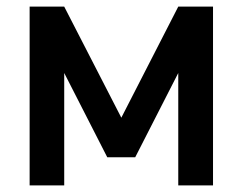

<svg xmlns="http://www.w3.org/2000/svg" viewBox="-20 -560 734 580"><path d="M69.5 0V-540H174L346.5 -204.5L518.5 -540H623.5V0H518.5V-339.5L388.5 -85H304L174 -339.5V0Z"/></svg>

Font: Vela Sans SemBd
Style: Regular
Weight: 600
Designer: Principal design: Mikhail Sharanda - project Manrope.
Design modification: Ravid Balaliev
Foundry: Mikhail Sharanda
Version: Version 1.001